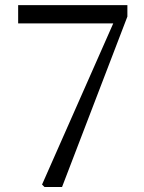

<svg xmlns="http://www.w3.org/2000/svg" viewBox="-20 -749 578 769"><path d="M52.7 -728.5H490.2V-682.6L228.5 0H158.2L148.4 -9.8L433.6 -655.3H52.7Z"/></svg>

Font: GenYoMin JP Regular
Style: Regular
Weight: 400
Version: Version 1.001;PS 1;hotconv 16.6.51;makeotf.lib2.5.65220 DEVE